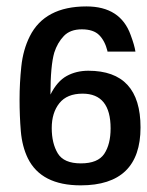

<svg xmlns="http://www.w3.org/2000/svg" viewBox="-20 -550 451 589"><path d="M251 -333Q411.1 -333 411.1 -159.2Q411.1 18.6 227.5 18.6Q106.4 18.6 65.4 -64.5Q47.9 -100.6 43.9 -147.5Q40 -194.3 40 -244.6Q40 -294.9 45.4 -346.2Q50.8 -397.5 71.3 -438.5Q117.2 -530.3 245.1 -530.3Q349.6 -530.3 380.9 -442.4Q392.6 -411.1 395.5 -391.6H309.6V-393.6Q301.8 -424.8 284.2 -442.4Q266.6 -460 231 -460Q195.3 -460 175.8 -439.5Q156.2 -418.9 146.5 -388.7Q134.8 -348.6 134.8 -259.8Q155.3 -300.8 184.6 -316.9Q213.9 -333 251 -333ZM319.3 -156.2Q319.3 -262.7 233.4 -262.7Q185.5 -262.7 162.1 -233.4Q138.7 -204.1 138.7 -157.2Q138.7 -110.4 157.2 -79.6Q175.8 -48.8 228 -48.8Q280.3 -48.8 299.8 -78.1Q319.3 -107.4 319.3 -156.2Z"/></svg>

Font: RIT TN Joy
Style: Extra Bold
Weight: 800
Designer: Hussain K H
Foundry: Rachana Institute of Typography
Version: 1.6.2